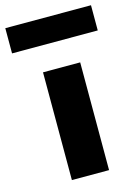

<svg xmlns="http://www.w3.org/2000/svg" viewBox="-170 -818 638 883"><g transform="rotate(-15 149.0 -377.0)"><path d="M-55 -754H353V-634H-55ZM60 -513V0H237V-513Z"/></g></svg>

Font: Hussar
Style: BoldWeb
Weight: 700
Foundry: Cannot Into Space Fonts
Version: Version 2.00